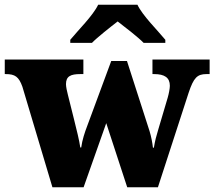

<svg xmlns="http://www.w3.org/2000/svg" viewBox="-26 -786 900 806"><path d="M269 -619V-606H360C381 -628 438 -673 468 -696C498 -673 556 -628 577 -606H668V-619C637 -657 572 -721 551 -766H386C365 -721 300 -657 269 -619ZM68 -422 194 0H325L420 -269L508 0H637L766 -397C787 -460 802 -475 841 -475H854V-536H614V-475H621C665 -475 687 -460 687 -426C687 -415 683 -393 678 -376L638 -241C630 -215 625 -196 620 -166H616C614 -185 609 -212 602 -235L507 -530H441L340 -257C330 -231 319 -198 315 -167H311C307 -196 296 -240 284 -288L259 -388C255 -403 251 -422 251 -433C251 -466 271 -475 311 -475H324V-536H-6V-475H-2C37 -475 53 -464 68 -422Z"/></svg>

Font: Noto Serif Malayalam Black
Style: Regular
Weight: 900
Designer: Indian type Foundry, Jelle Bosma, Monotype Design Team
Foundry: Monotype Imaging Inc.
Version: Version 2.104